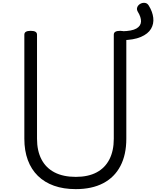

<svg xmlns="http://www.w3.org/2000/svg" viewBox="-20 -1294 1085 1333"><path d="M1013 -1255Q1039 -1213 1044 -1171Q1049 -1129 1028.5 -1094Q1008 -1059 958 -1037.5Q908 -1016 826 -1015V-1077Q896 -1078 927 -1096Q958 -1114 959 -1144.5Q960 -1175 937 -1212Q927 -1229 933 -1244Q939 -1259 954 -1267.5Q969 -1276 986 -1274Q1003 -1272 1013 -1255ZM506 19Q421 19 355 -4.5Q289 -28 243 -73Q197 -118 173 -183Q149 -248 149 -331V-1053Q149 -1067 160 -1073.5Q171 -1080 193 -1080Q215 -1080 226 -1073.5Q237 -1067 237 -1053V-331Q237 -247 268 -187.5Q299 -128 359 -97Q419 -66 506 -66Q592 -66 650.5 -97Q709 -128 739.5 -187.5Q770 -247 770 -331V-1053Q770 -1067 781 -1073.5Q792 -1080 814 -1080Q857 -1080 857 -1053V-331Q857 -220 816 -141.5Q775 -63 696.5 -22Q618 19 506 19Z"/></svg>

Font: Playwrite AR
Style: Regular
Weight: 400
Designer: Veronika Burian, José Scaglione
Foundry: TypeTogether
Version: Version 1.002